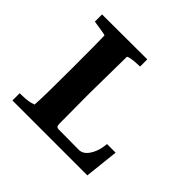

<svg xmlns="http://www.w3.org/2000/svg" viewBox="-151 -783 954 954"><g transform="rotate(45 325.5 -306.0)"><path d="M531.4 -159.9C527.7 -131.5 518.2 -106.4 502.9 -84.5C489.8 -66.9 474.5 -57.7 456.8 -56.8L312.6 -57.7C307 -57.9 302.5 -59.3 298.9 -62C296.2 -65.9 294.7 -72.1 294.5 -80.7C294.5 -103.3 294.1 -173.5 293.4 -291.1C293.4 -321.1 294.5 -408.5 296.7 -553.3C305.5 -558.7 325.3 -562.2 356.2 -563.8L377.3 -564.8V-615.3L60.5 -614.2V-563.8L117.9 -554.8C127.5 -553.4 135.8 -551.5 142.9 -549.1C144 -523.9 144.5 -445.4 144.5 -313.7C144.5 -182.1 143 -97.7 140 -60.6C137.7 -59.5 132.2 -57.6 123.4 -55.1C114.6 -52.6 103 -50.7 88.6 -49.4L47.9 -47.7V2.9H574.3L593.9 -176.2H572.3H533.4Z"/></g></svg>

Font: Bentham
Style: Bold
Weight: 700
Version: Version 002.001